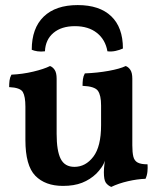

<svg xmlns="http://www.w3.org/2000/svg" viewBox="-20 -727 633 756"><path d="M228 5Q158 5 119 -35Q80 -75 80 -176V-307Q80 -347 70 -364.5Q60 -382 16 -384Q16 -398 17.5 -410Q19 -422 25 -433Q69 -435 111 -445Q153 -455 177 -467Q188 -463 195.5 -451.5Q203 -440 203 -417V-200Q203 -133 219 -101.5Q235 -70 273 -70Q317 -70 347.5 -110Q378 -150 378 -234V-312Q378 -352 365.5 -369.5Q353 -387 305 -389Q305 -403 306.5 -415Q308 -427 314 -438Q364 -440 408 -448Q452 -456 475 -467Q486 -463 493.5 -451.5Q501 -440 501 -417V-133L394 -97Q389 -81 379.5 -67.5Q370 -54 359 -43Q335 -20 303.5 -7.5Q272 5 228 5ZM418 9Q404 3 396.5 -8Q389 -19 389 -49Q389 -63 391.5 -83.5Q394 -104 400 -132L501 -155Q501 -127 505 -110.5Q509 -94 522 -87Q535 -80 561 -80Q562 -66 560.5 -51Q559 -36 553 -23Q521 -22 484 -13.5Q447 -5 418 9ZM105 -531Q105 -616 152 -661.5Q199 -707 286 -707Q372 -707 418 -663Q464 -619 464 -536Q451 -530 435 -526.5Q419 -523 403 -525Q395 -571 361.5 -597.5Q328 -624 275 -624Q222 -624 190.5 -597.5Q159 -571 157 -525Q141 -523 127.5 -525Q114 -527 105 -531Z"/></svg>

Font: Vollkorn SemiBold
Style: Regular
Weight: 600
Designer: Friedrich Althausen
Foundry: Friedrich Althausen
Version: Version 5.000